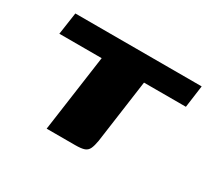

<svg xmlns="http://www.w3.org/2000/svg" viewBox="-99 -617 841 774"><g transform="rotate(30 321.0 -230.0)"><path d="M54 -460H642L628 -357H433L392 -62Q388 -38 381.5 -24Q375 -10 361 -5Q347 0 318 0H186L236 -357H39Z"/></g></svg>

Font: Genos ExtraBold
Style: Italic
Weight: 800
Italic angle: -8°
Version: Version 1.010